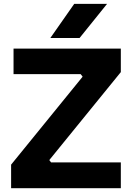

<svg xmlns="http://www.w3.org/2000/svg" viewBox="-20 -984 687 1004"><path d="M396 -785.2H243.2L368.2 -963.9H540ZM611.8 0H38.1V-123L412.1 -583L401.9 -596.2H50.8V-730H611.8V-606.9L237.8 -147L247.1 -134.8H611.8Z"/></svg>

Font: Sora
Style: Bold
Weight: 700
Designer: Jonathan Barnbrook, Julián Moncada
Foundry: Barnbrook Fonts
Version: Version 2.000